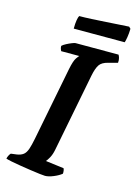

<svg xmlns="http://www.w3.org/2000/svg" viewBox="-138 -926 702 993"><g transform="rotate(15 213.0 -429.0)"><path d="M205 0Q198 0 176.8 -2.5Q155.5 -5 127 -9.2Q98.5 -13.5 70 -18Q41.5 -22.5 19.5 -27Q-2.5 -31.5 -10.5 -34.5Q-8.5 -44 -3.8 -52.8Q1 -61.5 5 -65L36 -69Q58 -72.5 70.8 -82.5Q83.5 -92.5 91 -114.2Q98.5 -136 105.5 -172L182.5 -565.5Q192 -612.5 203.2 -628Q214.5 -643.5 216.5 -644.5H119.5Q117.5 -648 115 -654.8Q112.5 -661.5 112.5 -671Q119.5 -678 133.8 -685.5Q148 -693 161.8 -698.5Q175.5 -704 181 -704H410.5Q414 -699.5 417.2 -688.5Q420.5 -677.5 419 -662.5L370 -649.5Q337 -641.5 324.2 -622.5Q311.5 -603.5 303.5 -563.5L221.5 -143.5Q216.5 -118 206.8 -100.2Q197 -82.5 190 -75.5L288 -63Q290.5 -59 291.8 -50Q293 -41 292 -34.5Q276 -21.5 250 -10.8Q224 0 205 0ZM152 -774Q152 -802 155.2 -820.2Q158.5 -838.5 162.5 -844Q190.6 -844 228.5 -846Q266.5 -848 305.5 -850.5Q344.5 -853 377.1 -855Q409.6 -857 426.2 -858L435.5 -849Q435 -824.5 431.5 -803.2Q428 -782 424.9 -774Z"/></g></svg>

Font: Texturina Medium
Style: Italic
Weight: 500
Italic angle: -11°
Designer: Guillermo Torres Carreño
Foundry: Omnibus-Type
Version: Version 1.002